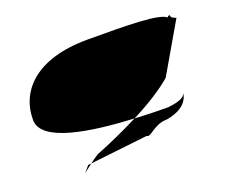

<svg xmlns="http://www.w3.org/2000/svg" viewBox="-102 -719 1130 943"><g transform="rotate(-20 462.5 -248.0)"><path d="M44 -274C44 -158 291 -122 515 -111C600 -154 675 -201 727 -246L877 -504C884 -504 852 -512 852 -522C852 -533 845 -530 837 -522C801 -552 646 -554 431 -554C163 -554 44 -428 44 -274ZM223 26C181 76 188 62 240 24ZM240 24 542 -10C559 6 595 -52 662 -52C712 -60 773 -84 783 -146C775 -124 749 -113 689 -106C655 -106 592 -107 515 -111C438 -72 358 -36 286 -8C267 4 252 15 240 24Z"/></g></svg>

Font: Ampere
Style: SCUltExt
Weight: 400
Version: Version 1